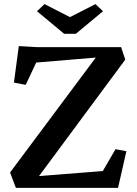

<svg xmlns="http://www.w3.org/2000/svg" viewBox="-20 -902 659 922"><path d="M534.7 -185.5 586.9 -175.8 546.9 0H56.2L28.3 -73.7L439.9 -625.5L153.8 -601.6L103.5 -494.6L46.9 -505.4L70.3 -680.7L155.3 -675.8H561.5L581.5 -615.7L167.5 -56.6L473.6 -80.6ZM157.7 -848.1 193.8 -882.3 315.9 -819.8 438.5 -882.3 474.6 -848.1 344.2 -739.7H288.1Z"/></svg>

Font: Vesper Libre Medium
Style: Regular
Weight: 500
Designer: Robert Keller & Kimya Gandhi
Foundry: Mota Italic
Version: Version 1.058